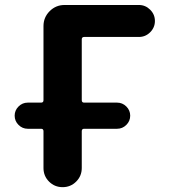

<svg xmlns="http://www.w3.org/2000/svg" viewBox="-20 -775 688 774"><path d="M91.8 -255.9Q70.3 -255.9 54.7 -271.5Q39.1 -287.1 39.1 -308.6Q39.1 -330.1 54.7 -345.7Q70.3 -361.3 91.8 -361.3H145.5Q155.3 -361.3 155.3 -371.1V-669.9Q155.3 -705.1 180.2 -730Q205.1 -754.9 240.2 -754.9H540Q566.4 -754.9 585.4 -735.8Q604.5 -716.8 604.5 -690.4Q604.5 -664.1 585.4 -645Q566.4 -626 540 -626H319.3Q309.6 -626 309.6 -616.2V-371.1Q309.6 -361.3 319.3 -361.3H452.1Q473.6 -361.3 489.3 -345.7Q504.9 -330.1 504.9 -308.6Q504.9 -287.1 489.3 -271.5Q473.6 -255.9 452.1 -255.9H319.3Q309.6 -255.9 309.6 -246.1V-97.7Q309.6 -65.4 287.1 -43Q264.6 -20.5 232.4 -20.5Q200.2 -20.5 177.7 -43Q155.3 -65.4 155.3 -97.7V-246.1Q155.3 -255.9 145.5 -255.9Z"/></svg>

Font: Gen Jyuu GothicX Bold
Style: Bold
Weight: 700
Designer: Ryoko NISHIZUKA (kana &amp; ideographs); Paul D. Hunt (Latin, Greek &amp; Cyrillic); Wenlong ZHANG (bopomofo); Sandoll C
Version: Version 1.058.20140828